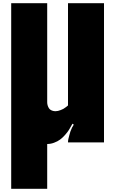

<svg xmlns="http://www.w3.org/2000/svg" viewBox="-20 -890 720 1200"><path d="M50 290V-870H275V-251Q275 -232 285 -215Q289 -208 296 -203.5Q303 -199 311 -197Q318 -195 327 -195Q342 -195 359 -202Q374 -207 390 -219Q394 -222 398 -225Q401 -228 405 -231V-870H630V0H405Q405 -10 407 -20Q409 -30 413 -44Q415 -54 420 -68Q425 -82 430 -92Q433 -97 436 -102Q438 -107 441 -111L433 -117Q419 -92 411 -78.5Q403 -65 386 -46Q372 -30 356 -18Q340 -6 318 2Q297 10 275 10V290Z"/></svg>

Font: Boldonse
Style: Regular
Weight: 400
Designer: Universitype Foundry
Foundry: Universitype Foundry
Version: Version 1.000; ttfautohint (v1.8.4.7-5d5b)